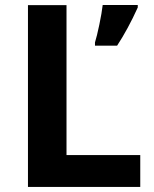

<svg xmlns="http://www.w3.org/2000/svg" viewBox="-20 -734 605 754"><path d="M353 -554.7H439.9C467.8 -597.2 495.1 -647.5 521 -704.6V-714.4H383.3C380.9 -693.4 376.5 -668 370.1 -637.2C363.8 -606.4 357.9 -583.5 353 -567.4ZM530.8 0V-125H241.2V-713.9H89.8V0Z"/></svg>

Font: Noto Reveo Sans
Style: Bold
Weight: 700
Designer: Monotype Design team
Foundry: Monotype Imaging Inc.
Version: Version 1.04